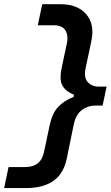

<svg xmlns="http://www.w3.org/2000/svg" viewBox="-75 -792 538 932"><path d="M-55 121 -33.5 19H46Q84 19 107.2 1.5Q130.5 -16 138.5 -54L166 -183.5Q178.5 -242 206.8 -272.5Q235 -303 282 -321.5L284 -332Q243.5 -348.5 228 -376.5Q219 -392.5 219 -417.5Q219 -436.5 224 -460.5L250 -583.5Q252.5 -596 252.5 -607Q252.5 -628.5 242 -645Q226 -669.5 186 -669.5H108.5L130 -771.5H218.5Q275.5 -771.5 312.8 -748.8Q350 -726 365 -686.5Q373.5 -663 373.5 -636.5Q373.5 -618 369.5 -598Q362.5 -564 355.5 -531Q348 -497.5 341 -463.5Q337.5 -447.5 337.5 -434Q337.5 -408 351 -393.5Q371 -371.5 405.5 -371.5H442.5L423 -279.5H386Q351.5 -279.5 322.2 -257.8Q293 -236 283 -187.5Q274.5 -146.5 266 -105Q257 -63 249 -22Q233 53 183 87Q133 121 50.5 121Z"/></svg>

Font: Heraclito SemiBold
Style: Italic
Weight: 600
Italic angle: -12°
Designer: Kostas Bartsokas (font) & Cristiano Sobral (main changes)
Foundry: Kostas Bartsokas (font) & Cristiano Sobral (main changes)
Version: Version 1.00;July 8, 2020;FontCreator 13.0.0.2655 64-bit